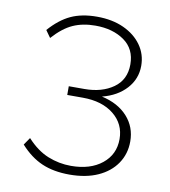

<svg xmlns="http://www.w3.org/2000/svg" viewBox="-79 -746 731 824"><g transform="rotate(10 287.0 -334.0)"><path d="M278 10Q209 10 158 -12Q107 -34 63 -83L85 -115Q129 -67 177.5 -47.5Q226 -28 278 -28Q362 -28 413 -69Q464 -110 464 -177Q464 -243 413 -284Q362 -325 278 -325H210V-363H278Q354 -363 404 -398.5Q454 -434 454 -501Q454 -568 404 -603.5Q354 -639 278 -639Q223 -639 180.5 -620Q138 -601 95 -553L73 -584Q117 -634 164.5 -656Q212 -678 278 -678Q345 -678 395 -655Q445 -632 473 -592.5Q501 -553 501 -503Q501 -446 462.5 -403.5Q424 -361 358 -344Q430 -328 470.5 -283Q511 -238 511 -175Q511 -121 482.5 -79Q454 -37 402 -13.5Q350 10 278 10Z"/></g></svg>

Font: Gantari ExtraLight
Style: Regular
Weight: 250
Designer: Anugrah Pasau
Foundry: Lafontype
Version: Version 1.000